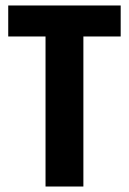

<svg xmlns="http://www.w3.org/2000/svg" viewBox="-20 -680 470 700"><path d="M146 0V-660H284V0ZM10 -547V-660H420V-547Z"/></svg>

Font: Bricolage Grotesque Condensed
Style: Bold
Weight: 700
Width: 3
Designer: Mathieu Triay
Foundry: Atelier Triay
Version: Version 1.001;gftools[0.9.33.dev8+g029e19f]